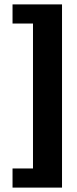

<svg xmlns="http://www.w3.org/2000/svg" viewBox="-20 -770 349 873"><path d="M37 -4H130V-663H37V-750H262V83H37Z"/></svg>

Font: Pridi Medium
Style: Regular
Weight: 500
Designer: Katatrad Team
Foundry: CadsonDemak
Version: Version 1.001